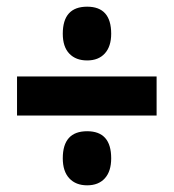

<svg xmlns="http://www.w3.org/2000/svg" viewBox="-20 -640 521 575"><path d="M241 -459Q207 -459 187.5 -479.5Q168 -500 168 -539Q168 -620 241 -620Q313 -620 313 -539Q313 -501 294 -480Q275 -459 241 -459ZM31 -294V-411H449V-294ZM241 -85Q207 -85 187.5 -106Q168 -127 168 -166Q168 -247 241 -247Q313 -247 313 -166Q313 -127 294 -106Q275 -85 241 -85Z"/></svg>

Font: Noto Sans Gujarati ExtraCondensed ExtraBold
Style: Regular
Weight: 800
Width: 2
Designer: Jelle Bosma - Monotype Design Team, Universal Thirst
Foundry: Monotype Imaging Inc.
Version: Version 2.106; ttfautohint (v1.8.4.7-5d5b)